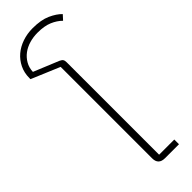

<svg xmlns="http://www.w3.org/2000/svg" viewBox="-295 -880 895 895"><g transform="rotate(-45 152.5 -432.5)"><path d="M175 0Q132 0 132 -42V-645L-8 -704V-711Q-8 -746 6 -774.5Q20 -803 43.5 -823Q67 -843 99 -854Q131 -865 167 -865Q222 -865 257.5 -849Q293 -833 313 -812L292 -789Q272 -809 242.5 -821.5Q213 -834 169 -834Q140 -834 114.5 -826.5Q89 -819 69.5 -804.5Q50 -790 37.5 -768.5Q25 -747 24 -720L148 -669Q159 -664 163 -658Q167 -652 167 -640V-31H267V0Z"/></g></svg>

Font: IBM Plex Sans Thai ExtraLight
Style: Regular
Weight: 200
Designer: Mike Abbink, Paul van der Laan, Pieter van Rosmalen, Ben Mitchell, Mark Frömberg
Foundry: Bold Monday
Version: Version 1.1